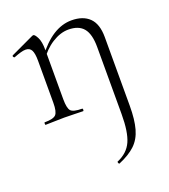

<svg xmlns="http://www.w3.org/2000/svg" viewBox="-126 -490 754 857"><g transform="rotate(-20 251.5 -62.0)"><path d="M295 275Q292 276 290 270.5Q288 265 290 264Q340 243 359.5 199.5Q379 156 379 71V-248Q379 -309 356 -337Q333 -365 284 -365Q246 -365 206.5 -340Q167 -315 138 -271L133 -283Q180 -345 223 -372Q266 -399 311 -399Q366 -399 396 -369.5Q426 -340 426 -278V48Q426 114 414 157Q402 200 373.5 227Q345 254 295 275ZM44 0Q42 0 42 -6Q42 -12 44 -12Q85 -12 97.5 -25Q110 -38 110 -81V-281Q110 -315 102 -330.5Q94 -346 74 -346Q64 -346 50 -342Q36 -338 18 -331Q14 -330 11.5 -335Q9 -340 13 -342L124 -394Q126 -395 129 -395Q136 -395 146.5 -374.5Q157 -354 157 -315V-81Q157 -38 168.5 -25Q180 -12 222 -12Q225 -12 225 -6Q225 0 222 0Q205 0 182 -1Q159 -2 133 -2Q108 -2 85 -1Q62 0 44 0Z"/></g></svg>

Font: Cormorant Infant Light
Style: Regular
Weight: 300
Designer: Christian Thalmann (Catharsis Fonts)
Foundry: Catharsis Fonts
Version: Version 4.001